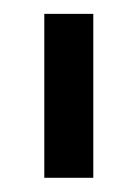

<svg xmlns="http://www.w3.org/2000/svg" viewBox="-20 -701 199 277"><path d="M43.9 -444.5V-681H114.6V-444.5Z"/></svg>

Font: Hind Variable Light
Style: Regular
Weight: 300
Designer: Manushi Parikh, Satya Rajpurohit
Foundry: Indian Type Foundry
Version: Version 3.000